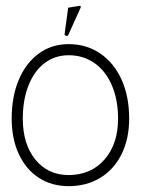

<svg xmlns="http://www.w3.org/2000/svg" viewBox="-20 -639 482 657"><path d="M422 -233Q422 -164 396 -111.5Q370 -59 323 -30.5Q276 -2 215 -2Q157 -2 113 -30.5Q69 -59 44.5 -111.5Q20 -164 20 -233Q20 -309 44.5 -366.5Q69 -424 113 -456Q157 -488 215 -488Q276 -488 323 -456Q370 -424 396 -366.5Q422 -309 422 -233ZM58 -233Q58 -146 101 -93Q144 -40 215 -40Q291 -40 337.5 -93Q384 -146 384 -233Q384 -297 363 -346.5Q342 -396 303.5 -423Q265 -450 215 -450Q168 -450 132.5 -423Q97 -396 77.5 -346.5Q58 -297 58 -233ZM252 -619Q254 -620 255.5 -618Q257 -616 256 -613L213 -518Q211 -516 209 -516Q206 -516 203 -518Q200 -520 201 -522L213 -611Q213 -613 215 -613Z"/></svg>

Font: Vibes
Style: Regular
Weight: 400
Designer: AbdElmomen Kadhim
Version: Version 1.100